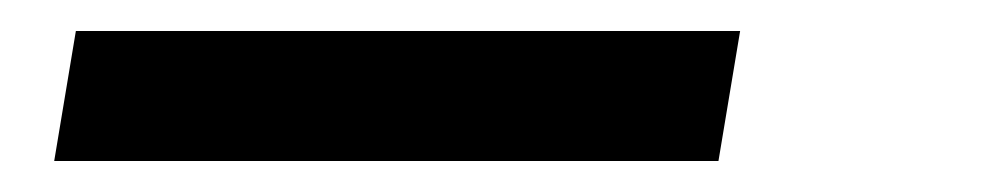

<svg xmlns="http://www.w3.org/2000/svg" viewBox="-20 -20 640 124"><path d="M15 84 29 0H458L444 84Z"/></svg>

Font: Iosevka Curly MdExObl
Style: Regular
Weight: 500
Width: 7
Italic angle: -9°
Monospace: yes
Designer: Belleve Invis
Foundry: Belleve Invis
Version: Version 11.1.0; ttfautohint (v1.8.3)